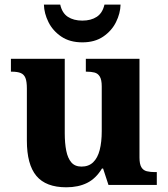

<svg xmlns="http://www.w3.org/2000/svg" viewBox="-20 -786 712 816"><path d="M261.8 10Q175 10 134.6 -38.5Q94.2 -87 94.2 -188.2V-410Q94.2 -439.4 88.2 -454.5Q82.2 -469.6 68.3 -475.5Q54.4 -481.4 30 -481.4H26.4V-536H255.2V-219.6Q255.2 -177.2 261.6 -145.3Q268 -113.4 283.3 -95.7Q298.6 -78 326.4 -78Q356.8 -78 375.9 -96.3Q395 -114.6 403.7 -148.5Q412.4 -182.4 412.4 -228.6V-418.6Q412.4 -447.2 404.1 -460.7Q395.8 -474.2 381.4 -477.8Q367 -481.4 348.4 -481.4H344.8V-536H572.8V-117Q572.8 -88.6 580.9 -75.2Q589 -61.8 604 -58.2Q619 -54.6 637.6 -54.6H646.4V0H441L418.2 -69.6H413.2Q387.6 -27.2 350.2 -8.6Q312.8 10 261.8 10ZM330 -606Q276.8 -606 240.6 -630.5Q204.4 -655 186 -692Q167.6 -729 166.6 -766.4H236Q244 -730.4 268.5 -714.4Q293 -698.4 330 -698.4Q366.6 -698.4 391.1 -714.4Q415.6 -730.4 424 -766.4H492.4Q491.4 -729 473 -692Q454.6 -655 418.7 -630.5Q382.8 -606 330 -606Z"/></svg>

Font: Noto Serif Hentaigana ExtraLight
Style: Regular
Weight: 200
Designer: Kazuhiro Yamada
Foundry: nipponia
Version: Version 1.000